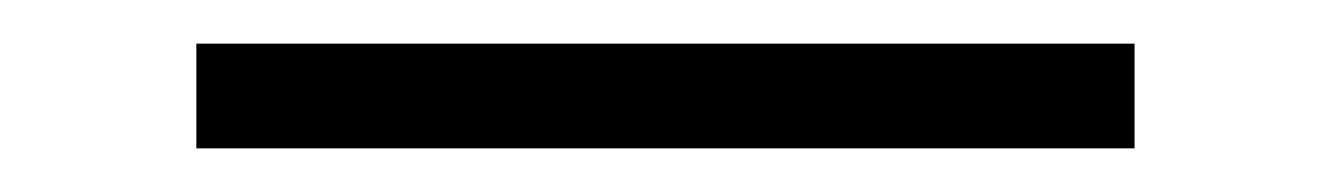

<svg xmlns="http://www.w3.org/2000/svg" viewBox="-20 -20 610 88"><path d="M70 0H500V48H70Z"/></svg>

Font: Facade Sud
Style: Regular
Weight: 100
Designer: Éléonore Fines
Foundry: Velvetyne Type Foundry
Version: Version 1.001;Glyphs 3.2 (3202)